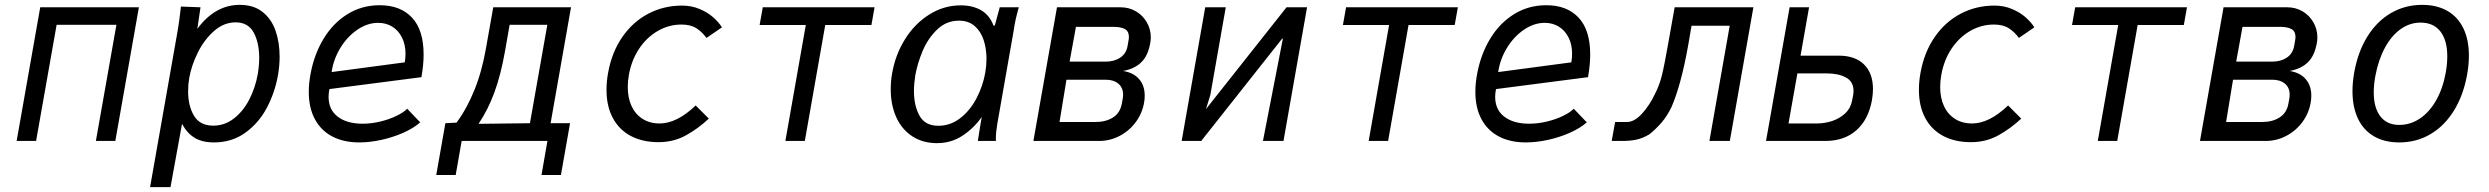

<svg xmlns="http://www.w3.org/2000/svg" viewBox="-20 -580 10240 790"><path d="M145.5 -550H551.5L454.5 0H374.5L459 -478H213L128.5 0H48.5Z M724.5 -553 805 -550 792 -461.5Q865 -560 966.5 -560Q1024 -560 1060.8 -530.5Q1097.5 -501 1114 -453Q1130.5 -405 1130.5 -346.5Q1130.5 -308.5 1123.5 -269.5Q1111 -199 1077.8 -136.2Q1044.5 -73.5 989.2 -33.8Q934 6 860.5 6Q812 6 780.8 -13Q749.5 -32 729 -70.5L681.5 190H597.5L707 -431Q713.5 -466.5 717.5 -496.2Q721.5 -526 724.5 -553ZM1040.5 -274.5Q1046.5 -310.5 1046.5 -341.5Q1046.5 -404.5 1023.8 -446.2Q1001 -488 949.5 -488Q901 -488 860.8 -452.5Q820.5 -417 794 -363.8Q767.5 -310.5 758.5 -258.5Q754 -233 754 -204Q754 -144.5 778.2 -103.8Q802.5 -63 857.5 -63Q904.5 -63 942.8 -92.8Q981 -122.5 1005.8 -170.8Q1030.5 -219 1040.5 -274.5Z M1250.5 -202Q1250.5 -237.5 1258 -277Q1273 -357.5 1311.8 -421.2Q1350.5 -485 1409.8 -521.8Q1469 -558.5 1542.5 -558.5Q1627.5 -558.5 1675.2 -507.5Q1723 -456.5 1723 -355.5Q1723 -313.5 1714 -262.5L1335.5 -213.5Q1332 -197.5 1332 -181.5Q1332 -128.5 1369.8 -99.8Q1407.5 -71 1472 -71Q1508 -71 1544.5 -79.8Q1581 -88.5 1610.5 -102.8Q1640 -117 1655.5 -132.5L1709 -76.5Q1681 -52 1638.2 -33.2Q1595.5 -14.5 1548 -4.2Q1500.5 6 1458.5 6Q1394 6 1347.2 -18.5Q1300.5 -43 1275.5 -89.8Q1250.5 -136.5 1250.5 -202ZM1648.5 -359Q1648.5 -396.5 1634.2 -425.2Q1620 -454 1594.5 -470Q1569 -486 1536 -486Q1491.5 -486 1450 -457.5Q1408.5 -429 1380.2 -382.5Q1352 -336 1344.5 -283.5L1645.5 -323.5Q1648.5 -342.5 1648.5 -359Z M1812.5 -73 1858.5 -75.5Q1900.5 -132 1931.8 -209Q1963 -286 1979.5 -381L2009.5 -550H2329.5L2245.5 -73H2325.5L2288 140H2208L2232.5 0H1879.5L1855 140H1775ZM2160.5 -73 2232 -478H2077L2058 -370Q2041 -273 2014.5 -200.5Q1988 -128 1949 -70.5Z M2475.5 -210.5Q2475.5 -244.5 2482 -280Q2497 -364.5 2540.2 -427.2Q2583.5 -490 2647.2 -523.5Q2711 -557 2786.5 -557Q2825 -557 2858 -543.2Q2891 -529.5 2914.2 -509Q2937.5 -488.5 2950.5 -467.5L2887 -424Q2868.5 -449 2845 -464Q2821.5 -479 2784 -479Q2732 -479 2686.2 -452.5Q2640.5 -426 2609.2 -378.8Q2578 -331.5 2567.5 -271Q2563 -245.5 2563 -222Q2563 -177.5 2578.5 -143.8Q2594 -110 2623.8 -91Q2653.5 -72 2694 -72Q2765 -72 2842.5 -146L2896.5 -92Q2853.5 -51.5 2802.5 -23.2Q2751.5 5 2689.5 5Q2624.5 5 2576.2 -20.2Q2528 -45.5 2501.8 -94Q2475.5 -142.5 2475.5 -210.5Z M3295.5 -477H3105.5L3118.5 -550H3578.5L3565.5 -477H3375.5L3291.5 0H3211.5Z M3645 -212.5Q3645 -246 3650.5 -277Q3663.5 -354 3703.5 -418.2Q3743.5 -482.5 3803.5 -520.2Q3863.5 -558 3933 -558Q3982 -558 4017 -537.8Q4052 -517.5 4068.5 -473.5L4073.5 -476L4093.5 -550H4172Q4164 -522 4159.2 -500.8Q4154.5 -479.5 4151 -455L4083.5 -70.5Q4080.5 -52 4079 -38Q4077.5 -24 4077.5 0H4003.5Q4005.5 -14.5 4008.5 -32.5Q4011.5 -50.5 4014.5 -70L4019.5 -99Q3988.5 -54 3941.5 -22.5Q3894.5 9 3835.5 9Q3776.5 9 3733.2 -19.5Q3690 -48 3667.5 -98.2Q3645 -148.5 3645 -212.5ZM4034 -281Q4039 -311 4039 -337Q4039 -380 4027.2 -415.5Q4015.5 -451 3990.2 -473Q3965 -495 3925.5 -495Q3874 -495 3836 -458.5Q3798 -422 3776.2 -370.2Q3754.5 -318.5 3746 -269.5Q3740.5 -234.5 3740.5 -206Q3740.5 -145 3763.5 -103.8Q3786.5 -62.5 3840.5 -62.5Q3891.5 -62.5 3932.2 -94.8Q3973 -127 3998.8 -177.2Q4024.5 -227.5 4034 -281Z M4329 -550H4591Q4625.5 -550 4653.8 -533.5Q4682 -517 4698.5 -488.5Q4715 -460 4715 -426.5Q4715 -414 4713 -404Q4704 -351 4676 -323.8Q4648 -296.5 4601 -288Q4644.5 -281 4667.2 -254.2Q4690 -227.5 4690 -187Q4690 -170.5 4687.5 -158Q4680 -114 4653.5 -78Q4627 -42 4587.2 -21Q4547.5 0 4502 0H4232ZM4595.5 -152 4599.5 -173.5Q4601 -182.5 4601 -191Q4601 -219.5 4581.5 -235.8Q4562 -252 4530 -252H4368L4339.5 -78H4487Q4530 -78 4559.2 -96.5Q4588.5 -115 4595.5 -152ZM4619.5 -391 4623.5 -414Q4625 -421.5 4625 -428Q4625 -451 4608.8 -460.2Q4592.5 -469.5 4561 -469.5H4407L4381 -326.5H4530Q4565 -326.5 4589.5 -343Q4614 -359.5 4619.5 -391Z M4939 -550H5023.5L4960 -189L4942 -131L5273.5 -550H5358L5261 0H5176.5L5258.5 -421H5255.5L4922.5 0H4842Z M5695.5 -477H5505.5L5518.5 -550H5978.5L5965.5 -477H5775.5L5691.5 0H5611.5Z M6050.5 -202Q6050.5 -237.5 6058 -277Q6073 -357.5 6111.8 -421.2Q6150.5 -485 6209.8 -521.8Q6269 -558.5 6342.5 -558.5Q6427.5 -558.5 6475.2 -507.5Q6523 -456.5 6523 -355.5Q6523 -313.5 6514 -262.5L6135.5 -213.5Q6132 -197.5 6132 -181.5Q6132 -128.5 6169.8 -99.8Q6207.5 -71 6272 -71Q6308 -71 6344.5 -79.8Q6381 -88.5 6410.5 -102.8Q6440 -117 6455.5 -132.5L6509 -76.5Q6481 -52 6438.2 -33.2Q6395.5 -14.5 6348 -4.2Q6300.5 6 6258.5 6Q6194 6 6147.2 -18.5Q6100.5 -43 6075.5 -89.8Q6050.5 -136.5 6050.5 -202ZM6448.5 -359Q6448.5 -396.5 6434.2 -425.2Q6420 -454 6394.5 -470Q6369 -486 6336 -486Q6291.5 -486 6250 -457.5Q6208.5 -429 6180.2 -382.5Q6152 -336 6144.5 -283.5L6445.5 -323.5Q6448.5 -342.5 6448.5 -359Z M6625.5 -78H6674.5Q6704.5 -78 6735.8 -112Q6767 -146 6789 -192.5Q6807.5 -228 6817.8 -269Q6828 -310 6844 -401L6870.5 -550H7194.5L7097.5 0H7013.5L7097 -474H6940L6925.5 -390Q6896.5 -229 6857.5 -139.5Q6839.5 -102.5 6817 -76.2Q6794.5 -50 6767.5 -28Q6742 -12.5 6716.2 -6.2Q6690.5 0 6654 0H6611.5Z M7343.5 -550H7423.5L7388.5 -351H7546Q7613 -351 7649.8 -314.8Q7686.5 -278.5 7686.5 -213.5Q7686.5 -194 7682.5 -169Q7668 -88 7618.2 -44Q7568.5 0 7490 0H7246.5ZM7601 -168 7605 -189Q7606.5 -198 7606.5 -206Q7606.5 -244.5 7575.2 -261.2Q7544 -278 7497 -278H7375.5L7339 -72H7455.5Q7487.5 -72 7518.8 -82.2Q7550 -92.5 7572.8 -114.2Q7595.5 -136 7601 -168Z M7875.5 -210.5Q7875.5 -244.5 7882 -280Q7897 -364.5 7940.2 -427.2Q7983.5 -490 8047.2 -523.5Q8111 -557 8186.5 -557Q8225 -557 8258 -543.2Q8291 -529.5 8314.2 -509Q8337.5 -488.5 8350.5 -467.5L8287 -424Q8268.5 -449 8245 -464Q8221.5 -479 8184 -479Q8132 -479 8086.2 -452.5Q8040.5 -426 8009.2 -378.8Q7978 -331.5 7967.5 -271Q7963 -245.5 7963 -222Q7963 -177.5 7978.5 -143.8Q7994 -110 8023.8 -91Q8053.5 -72 8094 -72Q8165 -72 8242.5 -146L8296.5 -92Q8253.5 -51.5 8202.5 -23.2Q8151.5 5 8089.5 5Q8024.5 5 7976.2 -20.2Q7928 -45.5 7901.8 -94Q7875.5 -142.5 7875.5 -210.5Z M8695.5 -477H8505.5L8518.5 -550H8978.5L8965.5 -477H8775.5L8691.5 0H8611.5Z M9129 -550H9391Q9425.5 -550 9453.8 -533.5Q9482 -517 9498.5 -488.5Q9515 -460 9515 -426.5Q9515 -414 9513 -404Q9504 -351 9476 -323.8Q9448 -296.5 9401 -288Q9444.5 -281 9467.2 -254.2Q9490 -227.5 9490 -187Q9490 -170.5 9487.5 -158Q9480 -114 9453.5 -78Q9427 -42 9387.2 -21Q9347.5 0 9302 0H9032ZM9395.5 -152 9399.5 -173.5Q9401 -182.5 9401 -191Q9401 -219.5 9381.5 -235.8Q9362 -252 9330 -252H9168L9139.5 -78H9287Q9330 -78 9359.2 -96.5Q9388.5 -115 9395.5 -152ZM9419.5 -391 9423.5 -414Q9425 -421.5 9425 -428Q9425 -451 9408.8 -460.2Q9392.5 -469.5 9361 -469.5H9207L9181 -326.5H9330Q9365 -326.5 9389.5 -343Q9414 -359.5 9419.5 -391Z M9659.5 -204.5Q9659.5 -242 9667 -284Q9682.5 -368.5 9721.5 -430.8Q9760.5 -493 9818.2 -526.5Q9876 -560 9946.5 -560Q10007 -560 10050.2 -535Q10093.5 -510 10116 -463Q10138.5 -416 10138.5 -351Q10138.5 -314 10131 -272Q10115.5 -187 10076.5 -124.2Q10037.5 -61.5 9980 -27.8Q9922.5 6 9852 6Q9791 6 9747.8 -19.2Q9704.5 -44.5 9682 -92Q9659.5 -139.5 9659.5 -204.5ZM10043 -280Q10049.5 -316 10049.5 -348.5Q10049.5 -414.5 10021 -450.8Q9992.5 -487 9939.5 -487Q9895.5 -487 9857.8 -460.2Q9820 -433.5 9793 -383.8Q9766 -334 9753.5 -267Q9747 -231.5 9747 -200Q9747 -136.5 9774.2 -101.2Q9801.5 -66 9851.5 -66Q9897.5 -66 9936.8 -92.2Q9976 -118.5 10003.5 -166.8Q10031 -215 10043 -280Z"/></svg>

Font: JuliaMono
Style: Italic
Weight: 400
Italic angle: -9°
Monospace: yes
Designer: cormullion
Foundry: corm
Version: Version 0.057; ttfautohint (v1.8.4)